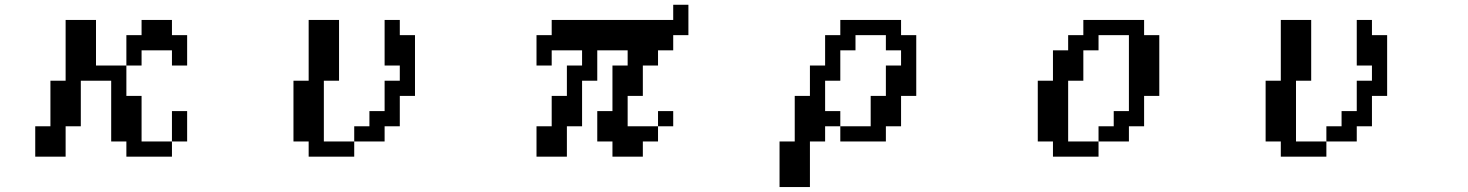

<svg xmlns="http://www.w3.org/2000/svg" viewBox="-20 -629 6040 790"><path d="M125 15.6V-109.4H187.5V-296.9H250V-546.9H375V-359.4H500V-484.4H562.5V-546.9H687.5V-484.4H750V-359.4H687.5V-421.9H562.5V-359.4H500V-234.4H562.5V-46.9H687.5V-171.9H750V-46.9H687.5V15.6H500V-46.9H437.5V-296.9H312.5V-109.4H250V15.6Z M1187.5 -46.9V-296.9H1250V-546.9H1375V-296.9H1312.5V-46.9H1437.5V-109.4H1500V-171.9H1562.5V-296.9H1625V-359.4H1562.5V-546.9H1625V-484.4H1687.5V-234.4H1625V-109.4H1562.5V-46.9H1437.5V15.6H1250V-46.9Z M2187.5 15.6V-109.4H2250V-234.4H2312.5V-359.4H2375V-421.9H2250V-359.4H2187.5V-484.4H2250V-546.9H2750V-609.4H2812.5V-484.4H2750V-421.9H2687.5V-359.4H2625V-234.4H2562.5V-109.4H2687.5V-46.9H2625V15.6H2500V-46.9H2437.5V-171.9H2500V-359.4H2562.5V-421.9H2437.5V-296.9H2375V-109.4H2312.5V15.6ZM2687.5 -109.4V-171.9H2750V-109.4Z M3375 -171.9H3437.5V-109.4H3562.5V-234.4H3625V-359.4H3687.5V-421.9H3625V-484.4H3500V-421.9H3437.5V-296.9H3375ZM3187.5 -46.9H3250V-234.4H3312.5V-359.4H3375V-484.4H3437.5V-546.9H3687.5V-484.4H3750V-234.4H3687.5V-109.4H3625V-46.9H3437.5V-109.4H3375V-46.9H3312.5V140.6H3187.5Z M4250 -46.9V-296.9H4312.5V-421.9H4375V-484.4H4437.5V-546.9H4687.5V-484.4H4750V-234.4H4687.5V-109.4H4625V-46.9H4500V15.6H4312.5V-46.9ZM4500 -46.9V-109.4H4562.5V-171.9H4625V-484.4H4500V-421.9H4437.5V-296.9H4375V-46.9Z M5187.5 -46.9V-296.9H5250V-546.9H5375V-296.9H5312.5V-46.9H5437.5V-109.4H5500V-171.9H5562.5V-296.9H5625V-359.4H5562.5V-546.9H5625V-484.4H5687.5V-234.4H5625V-109.4H5562.5V-46.9H5437.5V15.6H5250V-46.9Z"/></svg>

Font: KH Dot Dougenzaka 16
Style: Regular
Weight: 400
Designer: Original version for X68000 by Keitarou Hiraki (http://hp.vector.co.jp/authors/VA000874/) / TrueType conversion by Homem
Version: Version 1.00.20150527